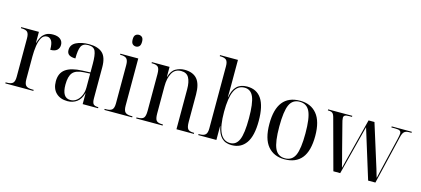

<svg xmlns="http://www.w3.org/2000/svg" viewBox="-60 -1255 3859 1760"><g transform="rotate(15 1869.0 -375.0)"><path d="M23 0V-10H32Q75 -10 91.5 -26Q108 -42 108 -85V-451Q108 -494 92 -510Q76 -526 33 -526H30V-536H198V-432H200Q208 -461 222 -487Q236 -513 262 -529.5Q288 -546 331 -546Q376 -546 400.5 -526Q425 -506 425 -472Q425 -442 405 -423Q385 -404 341 -404Q341 -466 324.5 -490Q308 -514 283 -514Q249 -514 231 -482.5Q213 -451 206 -403Q199 -355 199 -304V-88Q199 -43 215.5 -26.5Q232 -10 276 -10H289V0Z M614 10Q546 10 505.5 -29Q465 -68 465 -139Q465 -217 517 -254.5Q569 -292 675 -296L751 -299V-381Q751 -464 735.5 -500Q720 -536 667 -536Q617 -536 600.5 -501.5Q584 -467 584 -387Q544 -387 523.5 -401Q503 -415 503 -446Q503 -497 552 -521.5Q601 -546 673 -546Q757 -546 800 -507Q843 -468 843 -373V-79Q843 -38 855.5 -24Q868 -10 900 -10H903V0H757V-102H755Q740 -45 702.5 -17.5Q665 10 614 10ZM637 -7Q671 -7 696.5 -27.5Q722 -48 736.5 -81.5Q751 -115 751 -156V-288L694 -285Q617 -281 587.5 -246Q558 -211 558 -132Q558 -7 637 -7Z M1091 -636Q1072 -636 1059 -648.5Q1046 -661 1046 -692Q1046 -723 1059 -735Q1072 -747 1091 -747Q1109 -747 1122 -735Q1135 -723 1135 -692Q1135 -661 1122 -648.5Q1109 -636 1091 -636ZM963 0V-10H976Q1017 -10 1033.5 -26Q1050 -42 1050 -86V-449Q1050 -493 1033.5 -509.5Q1017 -526 977 -526H971V-536H1141V-89Q1141 -43 1157.5 -26.5Q1174 -10 1215 -10H1227V0Z M1265 0V-10H1273Q1317 -10 1332.5 -27Q1348 -44 1348 -95V-443Q1348 -492 1333 -509Q1318 -526 1275 -526H1270V-536H1438V-442H1440Q1457 -503 1496.5 -524.5Q1536 -546 1579 -546Q1659 -546 1698.5 -500Q1738 -454 1738 -354V-95Q1738 -45 1752 -27.5Q1766 -10 1807 -10H1812V0H1647V-379Q1647 -449 1625.5 -488Q1604 -527 1552 -527Q1493 -527 1466 -477.5Q1439 -428 1439 -352V-94Q1439 -44 1453.5 -27Q1468 -10 1511 -10H1516V0Z M2172 10Q2111 10 2076.5 -25Q2042 -60 2028 -131H2026V0H1854V-10H1861Q1903 -10 1919.5 -26.5Q1936 -43 1936 -85V-675Q1936 -719 1919 -734.5Q1902 -750 1861 -750H1857V-760H2027V-575Q2027 -548 2027 -503Q2027 -458 2026 -406H2028Q2040 -477 2075.5 -511.5Q2111 -546 2174 -546Q2264 -546 2310 -477.5Q2356 -409 2356 -268Q2356 -126 2308 -58Q2260 10 2172 10ZM2154 -5Q2211 -5 2237 -64.5Q2263 -124 2263 -269Q2263 -410 2237.5 -470Q2212 -530 2153 -530Q2087 -530 2057 -465Q2027 -400 2027 -268Q2027 -133 2058.5 -69Q2090 -5 2154 -5Z M2673 10Q2572 10 2514.5 -58.5Q2457 -127 2457 -269Q2457 -546 2676 -546Q2778 -546 2835 -477Q2892 -408 2892 -269Q2892 -127 2836.5 -58.5Q2781 10 2673 10ZM2675 0Q2743 0 2771 -61.5Q2799 -123 2799 -269Q2799 -414 2770.5 -475Q2742 -536 2674 -536Q2607 -536 2579 -475Q2551 -414 2551 -269Q2551 -123 2579.5 -61.5Q2608 0 2675 0Z M3008 -473Q3000 -505 2987.5 -515.5Q2975 -526 2950 -526H2943V-536H3172V-526H3146Q3115 -526 3104 -518.5Q3093 -511 3093 -496Q3093 -486 3096 -471Q3099 -456 3104 -439L3167 -194Q3178 -153 3186.5 -120.5Q3195 -88 3203 -54H3205Q3213 -87 3223 -126Q3233 -165 3242 -200L3327 -534H3383L3487 -202Q3499 -166 3511.5 -124Q3524 -82 3534 -47H3536Q3544 -80 3553 -120.5Q3562 -161 3570 -193L3628 -436Q3632 -455 3635 -469.5Q3638 -484 3638 -493Q3638 -511 3625.5 -518.5Q3613 -526 3579 -526H3546V-536H3737V-526H3713Q3684 -526 3668.5 -512.5Q3653 -499 3644 -459L3535 0H3466L3321 -468L3201 0H3136Z"/></g></svg>

Font: Noto Serif Display SemiCondensed
Style: Regular
Weight: 400
Width: 4
Designer: Monotype Design Team
Foundry: Monotype Imaging Inc.
Version: Version 2.009